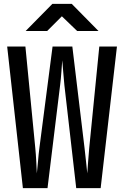

<svg xmlns="http://www.w3.org/2000/svg" viewBox="-20 -970 640 990"><path d="M98 0 17 -730H111L162 -206Q165 -176 167 -138Q169 -100 170 -76Q173 -100 176 -138Q179 -176 183 -206L251 -730H353L416 -206Q419 -176 423.5 -138Q428 -100 430 -76Q432 -100 434.5 -138Q437 -176 440 -206L492 -730H583L499 0H373L312 -531Q309 -562 306 -599Q303 -636 301 -659Q299 -636 296.5 -599Q294 -562 290 -531L225 0ZM112 -810 250 -950H350L488 -810H378L299 -886L223 -810Z"/></svg>

Font: JetBrains Mono NL SemiBold
Style: Regular
Weight: 600
Designer: Philipp Nurullin, Konstantin Bulenkov
Foundry: JetBrains
Version: Version 2.304; ttfautohint (v1.8.4.7-5d5b)